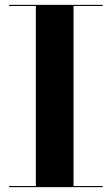

<svg xmlns="http://www.w3.org/2000/svg" viewBox="-20 -770 460 790"><path d="M17.5 -4.5H127.5V-745.5H17.5V-750H402.5V-745.5H282.5V-4.5H402.5V0H17.5Z"/></svg>

Font: Bodoni* 36pt
Style: Bold
Weight: 700
Version: Version 2.3